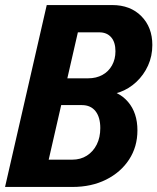

<svg xmlns="http://www.w3.org/2000/svg" viewBox="-28 -740 623 760"><path d="M111 0 136 -108H258Q291 -108 316 -124Q341 -140 355 -168Q369 -196 369 -233Q369 -276 350 -300Q331 -324 296 -324H185L209 -430H321Q353 -430 377.5 -443.5Q402 -457 415.5 -481.5Q429 -506 429 -537Q429 -573 412 -592.5Q395 -612 365 -612H250L275 -720H416Q488 -720 531.5 -676Q575 -632 575 -562Q575 -518 558 -480.5Q541 -443 511.5 -415.5Q482 -388 445.5 -375Q409 -362 370 -366L378 -387Q442 -380 479 -336.5Q516 -293 516 -224Q516 -159 483 -108.5Q450 -58 392 -29Q334 0 259 0ZM-8 0 157 -720H305L140 0Z"/></svg>

Font: Instrument Sans SemiCondensed
Style: Bold Italic
Weight: 700
Width: 4
Italic angle: -13°
Designer: Rodrigo Fuenzalida
Foundry: fragTYPE
Version: Version 1.000;gftools[0.9.28]